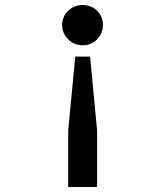

<svg xmlns="http://www.w3.org/2000/svg" viewBox="-20 -543 656 763"><path d="M251 200V-23L279 -318H338L366 -23V200ZM309 -363Q274.5 -363 250.8 -387Q227 -411 227 -444Q227 -476.5 250.8 -499.8Q274.5 -523 309 -523Q343.5 -523 366.2 -499.8Q389 -476.5 389 -444Q389 -411 366.2 -387Q343.5 -363 309 -363Z"/></svg>

Font: Overpass Mono Light
Style: Regular
Weight: 300
Monospace: yes
Designer: Delve Withrington, Dave Bailey
Foundry: Delve Fonts LLC
Version: Version 4.000